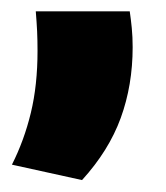

<svg xmlns="http://www.w3.org/2000/svg" viewBox="-20 -192 285 330"><path d="M203 -172.5Q205 -159 206.5 -143.8Q208 -128.5 208 -111Q208 -45.5 187.5 10.8Q167 67 121 117.5L0.5 91Q21.5 49.5 33 2Q44.5 -45.5 44.5 -104.5Q44.5 -122.5 43.8 -138.2Q43 -154 41.5 -172.5Z"/></svg>

Font: Anek Tamil Medium ExtraBold
Style: Regular
Weight: 800
Version: Version 1.003